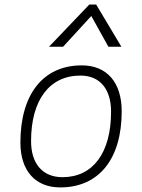

<svg xmlns="http://www.w3.org/2000/svg" viewBox="-20 -815 626 845"><path d="M245.1 9.8C415 9.8 515.6 -114.7 515.6 -325.2C515.6 -452.6 450.2 -527.3 339.8 -527.3C170.4 -527.3 69.8 -400.9 69.8 -187.5C69.8 -63.5 135.3 9.8 245.1 9.8ZM254.9 -35.2C168 -35.2 116.7 -94.2 116.7 -193.8C116.7 -375 197.8 -482.4 334 -482.4C419.4 -482.4 468.8 -423.3 468.8 -323.7C468.8 -142.1 389.2 -35.2 254.9 -35.2ZM403.3 -794.9H373L195.8 -609.4H257.8L381.8 -744.6L457 -609.4H514.2Z"/></svg>

Font: Cascadia Code PL ExtraLight
Style: Italic
Weight: 200
Italic angle: -10°
Monospace: yes
Designer: Aaron Bell
Foundry: Saja Typeworks
Version: Version 2404.023